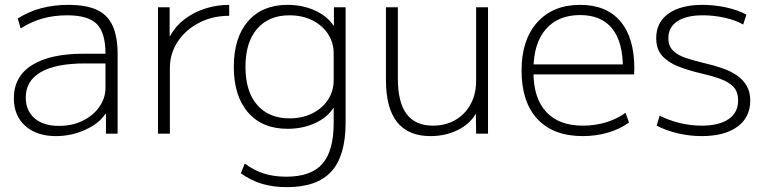

<svg xmlns="http://www.w3.org/2000/svg" viewBox="-20 -550 3153 790"><path d="M210 10Q131 10 84 -32Q37 -74 37 -146Q37 -235 111.5 -282Q186 -329 325 -329H414Q414 -415 378.5 -451Q343 -487 257 -487Q202 -487 155.5 -474Q109 -461 65 -433L53 -474Q99 -503 150.5 -516.5Q202 -530 261 -530Q334 -530 378.5 -509.5Q423 -489 443.5 -444Q464 -399 464 -326V0H416V-82H414Q388 -42 331 -16Q274 10 210 10ZM223 -32Q277 -32 320 -53Q363 -74 388.5 -110Q414 -146 414 -189V-289H330Q209 -289 147.5 -253Q86 -217 86 -149Q86 -95 122 -63.5Q158 -32 223 -32Z M630 0V-520H678V-402H680Q701 -441 737.5 -469.5Q774 -498 822 -514Q870 -530 923 -530V-485Q855 -485 799.5 -456.5Q744 -428 711.5 -379Q679 -330 679 -270V0Z M1161 220Q1103 220 1057 206Q1011 192 971 163L987 123Q1025 151 1065.5 164Q1106 177 1158 177Q1260 177 1306.5 124Q1353 71 1353 -45V-105H1351Q1326 -66 1275.5 -43Q1225 -20 1163 -20Q1059 -20 1000.5 -87.5Q942 -155 942 -275Q942 -395 1000.5 -462.5Q1059 -530 1163 -530Q1225 -530 1275.5 -507Q1326 -484 1352 -445H1354V-520H1402V-45Q1402 91 1343.5 155.5Q1285 220 1161 220ZM1171 -63Q1224 -63 1265 -83.5Q1306 -104 1329.5 -139.5Q1353 -175 1353 -221V-329Q1353 -375 1329.5 -410.5Q1306 -446 1265 -466.5Q1224 -487 1171 -487Q1086 -487 1038 -431.5Q990 -376 990 -275Q990 -174 1038 -118.5Q1086 -63 1171 -63Z M1751 10Q1660 10 1614 -47.5Q1568 -105 1568 -220V-520H1617V-227Q1617 -129 1653 -81Q1689 -33 1761 -33Q1814 -33 1854 -56.5Q1894 -80 1916.5 -121.5Q1939 -163 1939 -217V-520H1988V0H1939L1938 -84H1939Q1914 -40 1863.5 -15Q1813 10 1751 10Z M2378 10Q2257 10 2191.5 -60Q2126 -130 2126 -260Q2126 -386 2190.5 -458Q2255 -530 2367 -530Q2475 -530 2532.5 -462.5Q2590 -395 2590 -268Q2590 -261 2589.5 -255Q2589 -249 2589 -244H2153V-285H2555L2543 -270Q2543 -378 2498.5 -433Q2454 -488 2367 -488Q2276 -488 2225.5 -429.5Q2175 -371 2175 -263V-253Q2175 -146 2227.5 -89.5Q2280 -33 2378 -33Q2428 -33 2473 -46.5Q2518 -60 2554 -86L2568 -46Q2531 -19 2482 -4.5Q2433 10 2378 10Z M2867 10Q2817 10 2768.5 -1.5Q2720 -13 2682 -33L2694 -74Q2732 -55 2776.5 -44Q2821 -33 2867 -33Q2939 -33 2978 -60Q3017 -87 3017 -136Q3017 -173 2997.5 -193Q2978 -213 2943.5 -225.5Q2909 -238 2865 -248Q2813 -260 2771 -276.5Q2729 -293 2704.5 -320.5Q2680 -348 2680 -393Q2680 -458 2730.5 -494Q2781 -530 2871 -530Q2919 -530 2967.5 -519.5Q3016 -509 3051 -490L3038 -449Q3007 -467 2962 -477Q2917 -487 2872 -487Q2804 -487 2767 -462.5Q2730 -438 2730 -393Q2730 -361 2749 -342Q2768 -323 2800.5 -312Q2833 -301 2875 -291Q2915 -282 2950 -270Q2985 -258 3011 -240.5Q3037 -223 3052 -197.5Q3067 -172 3067 -136Q3067 -67 3014 -28.5Q2961 10 2867 10Z"/></svg>

Font: M PLUS 2 Light
Style: Regular
Weight: 300
Designer: Coji Morishita
Foundry: UNDERFOREST DESIGN
Version: Version 1.001